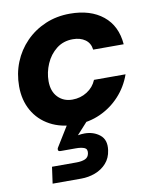

<svg xmlns="http://www.w3.org/2000/svg" viewBox="-86 -573 721 905"><g transform="rotate(-10 274.0 -120.5)"><path d="M249 12Q178 12 125.5 -16.5Q73 -45 44.5 -95.5Q16 -146 16 -212Q16 -273 37.5 -326.5Q59 -380 99 -421Q139 -462 193 -485Q247 -508 311 -508Q409 -508 469 -459.5Q529 -411 536 -322H390Q386 -354 362.5 -370.5Q339 -387 304 -387Q258 -387 225 -361Q192 -335 174.5 -294.5Q157 -254 157 -212Q157 -163 184 -135Q211 -107 253 -107Q292 -107 323.5 -127Q355 -147 369 -181H520Q500 -124 460 -80.5Q420 -37 366 -12.5Q312 12 249 12ZM92 267 103 188H220Q245 188 261.5 181Q278 174 281 154Q284 134 269 128Q254 122 229 122H156Q142 122 144 111Q144 107 147 103L213 -4H310L249 63Q266 60 281 60Q324 60 354 84Q384 108 377 157Q372 194 350 218.5Q328 243 296 255Q264 267 229 267Z"/></g></svg>

Font: Host Grotesk ExtraBold
Style: Italic
Weight: 800
Italic angle: -8°
Designer: Doğukan Karapınar
Foundry: Element Type
Version: Version 1.003; ttfautohint (v1.8.4.7-5d5b)